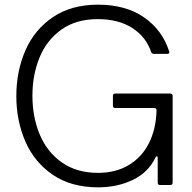

<svg xmlns="http://www.w3.org/2000/svg" viewBox="-20 -793 823 823"><path d="M50 -381Q50 -487 88.5 -576Q127 -665 206 -719Q285 -773 400 -773Q519 -773 597.5 -718.5Q676 -664 705 -573L706 -570Q706 -562 696 -562H640Q631 -562 628 -570Q606 -635 547 -673Q488 -711 399 -711Q306 -711 243 -666Q180 -621 149.5 -546.5Q119 -472 119 -383Q119 -291 150.5 -216Q182 -141 245.5 -96.5Q309 -52 400 -52Q476 -52 532 -85.5Q588 -119 618.5 -179.5Q649 -240 651 -320Q651 -330 641 -330H474Q464 -330 464 -340V-382Q464 -392 474 -392H710Q720 -392 720 -382V-10Q720 0 710 0H666Q656 0 656 -10V-115Q656 -123 652 -123Q649 -123 646 -117Q615 -53 548.5 -21.5Q482 10 401 10Q285 10 206 -44Q127 -98 88.5 -187Q50 -276 50 -381Z"/></svg>

Font: Open Sauce Two Light
Style: Regular
Weight: 300
Designer: Alfredo Marco Pradil
Foundry: Creative Sauce Fz LLC
Version: Version 1.477